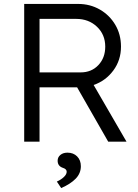

<svg xmlns="http://www.w3.org/2000/svg" viewBox="-20 -720 700 976"><path d="M103 0V-700H377Q438 -700 487.5 -671.5Q537 -643 566 -594Q595 -545 595 -483Q595 -414 556 -361.5Q517 -309 456 -288L623 0H530L372 -276H181V0ZM181 -352H390Q445 -352 480 -389Q515 -426 515 -483Q515 -544 473 -584Q431 -624 367 -624H181ZM291 236 269 203Q291 193 305 179.5Q319 166 319 153Q319 139 299 133Q273 124 273 97Q273 79 287 67.5Q301 56 323 56Q353 56 372 75Q391 94 391 125Q391 161 365 188Q339 215 291 236Z"/></svg>

Font: Lexend Deca Light
Style: Regular
Weight: 300
Designer: Bonnie Shaver-Troup, Thomas Jockin
Foundry: Lexend
Version: Version 1.008; ttfautohint (v1.8.4.7-5d5b)